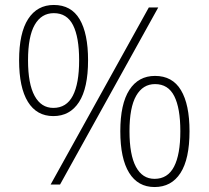

<svg xmlns="http://www.w3.org/2000/svg" viewBox="-20 -744 841 774"><path d="M197 -724Q267 -724 301 -666.5Q335 -609 335 -501Q335 -389 298.5 -332.5Q262 -276 195 -276Q128 -276 92.5 -333.5Q57 -391 57 -501Q57 -611 93.5 -667.5Q130 -724 197 -724ZM197 -691Q147 -691 120 -644Q93 -597 93 -501Q93 -406 119.5 -357.5Q146 -309 195 -309Q248 -309 273.5 -358Q299 -407 299 -501Q299 -594 274.5 -642.5Q250 -691 197 -691ZM618 -714 222 0H184L580 -714ZM605 -438Q675 -438 709.5 -380.5Q744 -323 744 -215Q744 -103 707.5 -46.5Q671 10 603 10Q536 10 500.5 -47.5Q465 -105 465 -215Q465 -325 501.5 -381.5Q538 -438 605 -438ZM605 -405Q556 -405 529 -358Q502 -311 502 -215Q502 -120 528 -71.5Q554 -23 603 -23Q656 -23 681.5 -72Q707 -121 707 -215Q707 -308 682.5 -356.5Q658 -405 605 -405Z"/></svg>

Font: Noto Sans Symbols ExtraLight
Style: Regular
Weight: 250
Version: Version 2.002